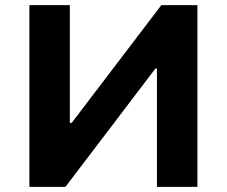

<svg xmlns="http://www.w3.org/2000/svg" viewBox="-20 -725 881 745"><path d="M94 0V-705H251V-248H258L606 -705H746V0H589V-459H583L234 0Z"/></svg>

Font: Nunito Sans 6pt ExtraBold
Style: Regular
Weight: 800
Version: Version 3.101;gftools[0.9.27]